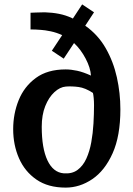

<svg xmlns="http://www.w3.org/2000/svg" viewBox="-20 -846 607 874"><path d="M408 -790 368 -729Q426 -688 461 -627Q496 -566 512 -494Q528 -422 528 -348Q528 -227 492.5 -148Q457 -69 400 -30.5Q343 8 279 8Q199 8 146 -28.5Q93 -65 66.5 -125.5Q40 -186 40 -258Q40 -328 65 -390Q90 -452 143 -491Q196 -530 279 -530Q303 -530 331 -524Q359 -518 394 -502Q392 -537 370 -579Q348 -621 317 -650L270 -579L216 -615L263 -686Q237 -698 210.5 -703.5Q184 -709 166 -710Q154 -711 142 -711.5Q130 -712 119 -712V-788Q121 -788 143.5 -789Q166 -790 184 -790Q218 -789 248.5 -783Q279 -777 307 -764Q309 -762 312 -762L354 -826ZM403 -423Q368 -446 337.5 -450Q307 -454 280 -452Q253 -450 227.5 -426.5Q202 -403 186 -363Q170 -323 170 -269Q170 -171 196 -116Q222 -61 270 -57Q308 -54 333 -72.5Q358 -91 373 -124Q388 -157 395.5 -198.5Q403 -240 405.5 -284Q408 -328 408 -367Q408 -384 406.5 -400Q405 -416 403 -423Z"/></svg>

Font: Brawler
Style: Bold
Weight: 700
Designer: Oleg Frolov, Haley Fiege
Foundry: Oleg Frolov, Haley Fiege
Version: Version 1.101; ttfautohint (v1.8.3)